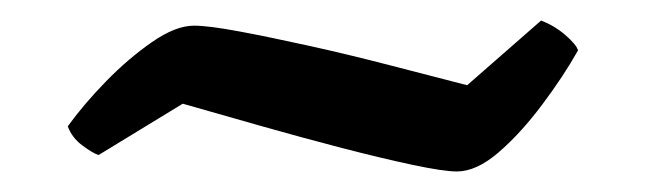

<svg xmlns="http://www.w3.org/2000/svg" viewBox="-20 -409 629 187"><path d="M425 -242Q412 -242 381.5 -248.5Q351 -255 312.5 -265Q274 -275 233.5 -286.5Q193 -298 158 -308L76 -258Q70 -260 60 -267.5Q50 -275 46 -286Q62 -308 83.5 -330Q105 -352 128 -368Q151 -384 169 -384Q183 -384 212.5 -378.5Q242 -373 280.5 -364.5Q319 -356 359.5 -345.5Q400 -335 435 -326L507 -389Q520 -384 530.5 -375Q541 -366 543 -360Q529 -335 508 -307Q487 -279 465.5 -260.5Q444 -242 425 -242Z"/></svg>

Font: Texturina 12pt
Style: Bold
Weight: 700
Designer: Guillermo Torres Carreño
Foundry: Omnibus-Type
Version: Version 1.002